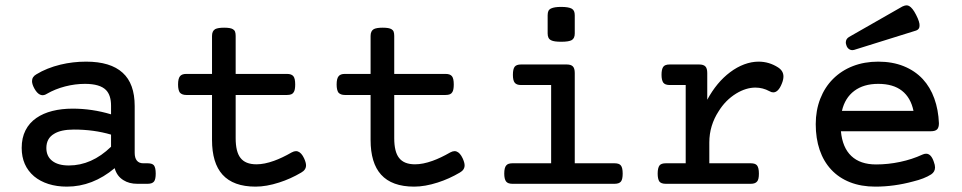

<svg xmlns="http://www.w3.org/2000/svg" viewBox="-20 -695 3638 726"><path d="M538.1 -77.6Q555.7 -77.6 562 -69.8Q568.8 -61 568.8 -38.6Q568.8 -17.1 562.5 -8.8Q555.7 0 538.1 0H499Q468.3 0 446.8 -13.7Q421.9 -28.8 413.6 -59.1Q330.1 10.7 232.9 10.7Q194.8 10.7 163.3 0.7Q131.8 -9.3 108.9 -28.3Q62 -68.4 62 -135.7Q62 -173.8 76.4 -202.1Q90.8 -230.5 117.7 -249Q143.1 -266.6 178 -275.4Q212.9 -284.2 254.9 -284.2Q328.1 -284.2 399.9 -262.7V-295.4Q399.9 -335 380.9 -354.5Q357.9 -377.9 301.3 -377.9Q264.2 -377.9 226.3 -368.2Q188.5 -358.4 157.2 -340.3Q148.9 -335 140.6 -335Q136.7 -335 130.9 -337.4Q119.6 -342.8 109.9 -360.4Q101.1 -376.5 101.1 -388.2Q101.1 -404.8 117.7 -414.1Q156.7 -438 209 -450.7Q255.4 -461.9 305.7 -461.9Q397.9 -461.9 443.8 -419.9Q489.3 -378.9 489.3 -293.9V-117.2Q489.3 -97.7 497.6 -87.6Q505.9 -77.6 521.5 -77.6ZM399.9 -186Q335 -205.1 259.3 -205.1Q210.4 -205.1 184.6 -189Q155.3 -171.9 155.3 -135.3Q155.3 -104 177.5 -86.7Q199.7 -69.3 240.2 -69.3Q326.7 -69.3 399.9 -140.1Z M781.7 -415.5V-559.1Q781.7 -578.1 793.9 -585Q804.7 -590.3 827.6 -590.3Q851.6 -590.3 860.8 -584.5Q866.7 -581.1 868.9 -575Q871.1 -568.8 871.1 -559.1V-415.5H1065.4Q1082.5 -415.5 1089.4 -406.7Q1096.2 -398.4 1096.2 -375.5Q1096.2 -355 1090.8 -346.7Q1087.4 -340.8 1081.3 -338.4Q1075.2 -335.9 1065.4 -335.9H871.1V-172.4Q871.1 -121.1 889.2 -98.1Q907.7 -73.7 949.7 -73.7Q979.5 -73.7 1016.1 -86.9Q1046.4 -97.7 1083 -118.7Q1091.8 -123.5 1099.1 -123.5Q1103.5 -123.5 1106.9 -122.1Q1120.1 -117.2 1129.9 -96.2Q1137.2 -80.1 1137.2 -69.8Q1137.2 -52.7 1119.1 -42.5Q1078.6 -18.6 1035.6 -4.9Q987.3 10.7 946.3 10.7Q862.3 10.7 821.3 -34.7Q781.7 -78.6 781.7 -166V-335.9H684.1Q668.5 -335.9 660.2 -344.7Q653.3 -354.5 653.3 -375.5Q653.3 -397.9 660.6 -406.7Q667.5 -415.5 684.1 -415.5Z M1381.3 -415.5V-559.1Q1381.3 -578.1 1393.6 -585Q1404.3 -590.3 1427.2 -590.3Q1451.2 -590.3 1460.4 -584.5Q1466.3 -581.1 1468.5 -575Q1470.7 -568.8 1470.7 -559.1V-415.5H1665Q1682.1 -415.5 1689 -406.7Q1695.8 -398.4 1695.8 -375.5Q1695.8 -355 1690.4 -346.7Q1687 -340.8 1680.9 -338.4Q1674.8 -335.9 1665 -335.9H1470.7V-172.4Q1470.7 -121.1 1488.8 -98.1Q1507.3 -73.7 1549.3 -73.7Q1579.1 -73.7 1615.7 -86.9Q1646 -97.7 1682.6 -118.7Q1691.4 -123.5 1698.7 -123.5Q1703.1 -123.5 1706.5 -122.1Q1719.7 -117.2 1729.5 -96.2Q1736.8 -80.1 1736.8 -69.8Q1736.8 -52.7 1718.8 -42.5Q1678.2 -18.6 1635.3 -4.9Q1586.9 10.7 1545.9 10.7Q1461.9 10.7 1420.9 -34.7Q1381.3 -78.6 1381.3 -166V-335.9H1283.7Q1268.1 -335.9 1259.8 -344.7Q1252.9 -354.5 1252.9 -375.5Q1252.9 -397.9 1260.3 -406.7Q1267.1 -415.5 1283.7 -415.5Z M2153.3 -568.4Q2153.3 -550.3 2142.1 -543.5Q2130.9 -537.1 2102.5 -537.1Q2074.7 -537.1 2064.5 -542.5Q2057.1 -545.9 2054 -552.2Q2050.8 -558.6 2050.8 -568.4V-637.2Q2050.8 -647.5 2053.7 -653.6Q2056.6 -659.7 2064 -663.1Q2076.7 -668.9 2101.6 -668.9Q2129.9 -668.9 2142.1 -662.1Q2147.9 -658.7 2150.6 -652.6Q2153.3 -646.5 2153.3 -637.2ZM2064 -373.5H1950.2Q1933.1 -373.5 1926.3 -382.3Q1919.4 -390.6 1919.4 -412.1Q1919.4 -434.1 1926.3 -442.9Q1933.1 -451.2 1950.2 -451.2H2122.6Q2139.2 -451.2 2146.2 -443.8Q2153.3 -436.5 2153.3 -418.9V-77.6H2303.7Q2321.3 -77.6 2327.6 -69.3Q2334.5 -61 2334.5 -38.6Q2334.5 -17.1 2328.1 -8.8Q2321.3 0 2303.7 0H1917.5Q1900.4 0 1893.6 -8.8Q1886.7 -18.1 1886.7 -38.6Q1886.7 -61.5 1894.5 -69.8Q1900.9 -77.6 1917.5 -77.6H2064Z M2572.8 -373.5H2512.2Q2494.6 -373.5 2487.8 -382.8Q2481.4 -392.6 2481.4 -412.1Q2481.4 -432.1 2487.3 -441.4Q2493.2 -451.2 2512.2 -451.2H2623.5Q2640.1 -451.2 2647.2 -443.8Q2654.3 -436.5 2654.3 -418.9V-317.9Q2689.9 -383.8 2740.7 -421.9Q2766.6 -441.4 2794.2 -451.7Q2821.8 -461.9 2848.6 -461.9Q2888.2 -461.9 2922.4 -439.9Q2942.4 -426.8 2942.4 -405.8Q2942.4 -394 2936.5 -379.4Q2923.3 -345.7 2903.8 -345.7Q2897 -345.7 2889.6 -350.1Q2864.3 -363.8 2836.4 -363.8Q2800.8 -363.8 2763.7 -341.3Q2723.1 -316.4 2696.8 -273.4Q2680.2 -248 2671.1 -218.3Q2662.1 -188.5 2662.1 -156.2V-77.6H2818.8Q2835.9 -77.6 2842.3 -69.8Q2849.6 -61 2849.6 -38.6Q2849.6 -16.1 2842.8 -8.8Q2835.9 0 2818.8 0H2497.6Q2480 0 2473.1 -8.8Q2466.8 -18.6 2466.8 -38.6Q2466.8 -60.5 2474.1 -69.8Q2480.5 -77.6 2497.6 -77.6H2572.8Z M3392.1 -670.4Q3401.9 -674.8 3407.2 -674.8Q3413.1 -674.8 3417.5 -672.4Q3430.7 -665 3443.8 -639.2Q3458.5 -610.8 3457 -596.7Q3456.5 -584 3444.3 -579.6L3209.5 -506.3Q3204.6 -505.4 3203.1 -505.4Q3195.3 -505.4 3189.2 -510.3Q3183.1 -515.1 3180.7 -522.9Q3178.2 -529.3 3178.2 -534.2Q3178.2 -547.9 3190.4 -555.2ZM3159.7 -198.7Q3165.5 -136.7 3199.2 -105Q3232.9 -73.2 3292.5 -73.2Q3338.4 -73.2 3383.5 -82.8Q3428.7 -92.3 3467.8 -110.4Q3475.1 -113.8 3481.9 -113.8Q3501 -113.8 3511.2 -82.5Q3515.6 -70.8 3515.6 -62Q3515.6 -45.4 3501 -35.6Q3475.1 -19 3432.6 -8.8Q3360.8 10.7 3289.6 10.7Q3236.3 10.7 3194.1 -5.9Q3151.9 -22.5 3123 -53.7Q3094.2 -84.5 3079.3 -128.2Q3064.5 -171.9 3064.5 -225.6Q3064.5 -277.3 3081.5 -321.3Q3098.6 -365.2 3129.9 -396.5Q3161.6 -428.2 3205.1 -445.1Q3248.5 -461.9 3300.8 -461.9Q3354.5 -461.9 3397 -444.8Q3439.5 -427.7 3469.2 -396Q3497.6 -365.2 3512.9 -322.5Q3528.3 -279.8 3530.3 -229Q3530.3 -212.4 3523.2 -205.6Q3516.1 -198.7 3499.5 -198.7ZM3434.1 -275.9Q3423.8 -325.7 3390.6 -351.8Q3357.4 -377.9 3300.8 -377.9Q3245.6 -377.9 3210.2 -351.3Q3174.8 -324.7 3163.6 -275.9Z"/></svg>

Font: Courier Prime Medium
Style: Regular
Weight: 500
Designer: Alan Dague-Greene
Foundry: Quote-Unquote Apps
Version: Version 1.202